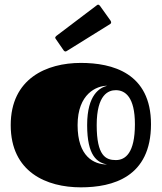

<svg xmlns="http://www.w3.org/2000/svg" viewBox="-20 -787 694 824"><path d="M327 17C464 17 628 -27 628 -254C628 -474 462 -517 327 -517C180 -517 26 -450 26 -250C26 -48 180 17 327 17ZM477 -100C434 -100 395 -118 395 -250C395 -382 446 -400 477 -400C517 -400 559 -371 559 -254C559 -130 518 -100 477 -100ZM440 -81C383 -81 313 -115 313 -250C313 -385 395 -419 440 -419C409 -411 354 -382 354 -250C354 -118 397 -89 440 -81ZM453 -684C456 -686 457 -688 457 -691C457 -693 456 -696 454 -699L409 -762C406 -765 404 -767 402 -767C399 -767 397 -766 395 -764L222 -633C219 -630 217 -628 217 -625C217 -624 218 -621 220 -619L253 -571C256 -567 259 -566 261 -566C263 -566 265 -567 268 -569Z"/></svg>

Font: Fascinate Inline
Style: Regular
Weight: 900
Designer: Astigmatic (AOETI)
Foundry: Astigmatic (AOETI)
Version: Version 1.000